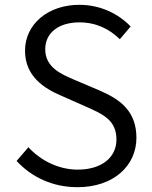

<svg xmlns="http://www.w3.org/2000/svg" viewBox="-20 -765 631 798"><path d="M302 13C453 13 547 -77 547 -192C547 -302 481 -351 396 -388L290 -433C234 -457 168 -485 168 -560C168 -629 224 -672 310 -672C379 -672 434 -645 478 -602L523 -655C473 -707 398 -745 310 -745C180 -745 84 -665 84 -554C84 -447 165 -397 233 -368L339 -321C409 -290 464 -265 464 -185C464 -111 403 -60 303 -60C225 -60 151 -96 98 -153L49 -96C111 -29 198 13 302 13Z"/></svg>

Font: Noto Sans JP DemiLight
Style: Regular
Weight: 350
Designer: Ryoko NISHIZUKA 西塚涼子 (kana, bopomofo & ideographs); Paul D. Hunt (Latin, Greek & Cyrillic); Sandoll Communications 산돌커뮤니
Foundry: Adobe
Version: Version 2.004;hotconv 1.0.118;makeotfexe 2.5.65603